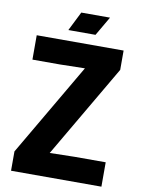

<svg xmlns="http://www.w3.org/2000/svg" viewBox="-101 -1018 801 1086"><g transform="rotate(10 299.5 -475.0)"><path d="M276 -950H441L377 -840H221ZM40 -111 351 -643 208 -640H50V-780H549V-669L238 -137L381 -140H559V0H40Z"/></g></svg>

Font: Cooper Hewitt
Style: Bold
Weight: 711
Designer: Village Type and Design LLC
Foundry: Cooper Hewitt Smithsonian Design Museum
Version: 1.000